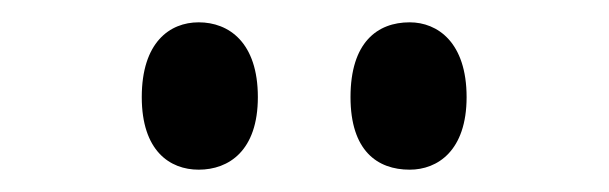

<svg xmlns="http://www.w3.org/2000/svg" viewBox="-20 -776 546 172"><path d="M347 -624C372 -624 398 -641 398 -689C398 -738 372 -756 347 -756C318 -756 294 -738 294 -689C294 -641 318 -624 347 -624ZM158 -624C185 -624 211 -641 211 -689C211 -738 185 -756 158 -756C132 -756 107 -738 107 -689C107 -641 132 -624 158 -624Z"/></svg>

Font: Noto Serif Display Condensed ExtraBold
Style: Regular
Weight: 800
Width: 3
Designer: Monotype Design Team
Foundry: Monotype Imaging Inc.
Version: Version 2.009